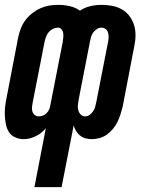

<svg xmlns="http://www.w3.org/2000/svg" viewBox="-27 -562 597 792"><path d="M115 210 162 -33Q145 -12 120 0Q95 12 70 12Q52 12 35.5 4.5Q19 -3 10 -17Q1 -31 -2.5 -48.5Q-6 -66 -7 -84Q-8 -102 -6 -120.5Q-4 -139 0 -158L48 -408Q52 -427 59 -445Q66 -463 78 -479Q90 -495 106 -507.5Q122 -520 140 -528Q158 -536 176.5 -539Q195 -542 214 -542Q238 -542 261.5 -536.5Q285 -531 303 -518Q322 -531 345 -536.5Q368 -542 391 -542Q413 -542 435 -538Q457 -534 475.5 -523.5Q494 -513 506.5 -496.5Q519 -480 525.5 -460Q532 -440 532 -417.5Q532 -395 527 -372L479 -122Q475 -106 470 -90.5Q465 -75 458 -60Q451 -45 439.5 -31Q428 -17 414 -7Q400 3 383.5 7.5Q367 12 352 12Q338 12 325.5 8.5Q313 5 303 -3Q293 -11 286.5 -22Q280 -33 277 -45L227 210ZM133 -82Q141 -82 149.5 -85Q158 -88 164.5 -94.5Q171 -101 175 -109Q179 -117 180 -125L232 -390Q233 -399 234 -408.5Q235 -418 233.5 -426.5Q232 -435 226.5 -441.5Q221 -448 212 -448Q202 -448 191.5 -443Q181 -438 174 -429.5Q167 -421 163 -410.5Q159 -400 157 -390L108 -140Q106 -130 105 -120.5Q104 -111 106.5 -102.5Q109 -94 116 -88Q123 -82 133 -82ZM324 -82Q334 -82 342.5 -88Q351 -94 357 -103Q363 -112 365.5 -121Q368 -130 370 -140L419 -390Q421 -400 421 -409.5Q421 -419 418.5 -428Q416 -437 408.5 -442.5Q401 -448 391 -448Q382 -448 372.5 -442Q363 -436 357 -427.5Q351 -419 348.5 -409.5Q346 -400 344 -390L298 -154Q296 -143 294.5 -131.5Q293 -120 295.5 -109Q298 -98 305.5 -90Q313 -82 324 -82Z"/></svg>

Font: Lode
Style: Bold Italic
Weight: 700
Italic angle: -11°
Monospace: yes
Designer: Belleve Invis
Foundry: Belleve Invis
Version: Version 29.2.0; ttfautohint (v1.8.3)